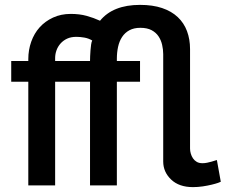

<svg xmlns="http://www.w3.org/2000/svg" viewBox="-20 -760 925 787"><path d="M771 7Q714 7 681.5 -24Q649 -55 649 -98V-538Q649 -557 644.5 -576.5Q640 -596 629.5 -611.5Q619 -627 601 -636.5Q583 -646 555 -646Q529 -646 510.5 -636Q492 -626 480.5 -608.5Q469 -591 464 -568Q459 -545 459 -519V-510H554V-425H459V0H349V-425H206V0H96V-425H26V-510H96V-518Q96 -555 108 -589Q120 -623 142.5 -648Q165 -673 197.5 -688Q230 -703 270 -703Q306 -703 335 -695Q364 -687 390 -675Q443 -740 554 -740Q606 -740 644.5 -727Q683 -714 708.5 -690Q734 -666 746.5 -632.5Q759 -599 759 -559V-151Q759 -141 762 -130.5Q765 -120 771 -111Q777 -102 786.5 -96.5Q796 -91 810 -91Q819 -91 829 -93Q839 -95 847.5 -97.5Q856 -100 862 -102Q868 -104 869 -104L885 -15Q884 -14 874 -10.5Q864 -7 847.5 -3Q831 1 811 4Q791 7 771 7ZM349 -510Q349 -518 349.5 -530Q350 -542 351 -554.5Q352 -567 353.5 -577.5Q355 -588 358 -594Q343 -603 325.5 -606Q308 -609 293 -609Q271 -609 255 -601.5Q239 -594 228 -581.5Q217 -569 211.5 -553.5Q206 -538 206 -522V-510Z"/></svg>

Font: Oxford Sans SemiBold
Style: Regular
Weight: 600
Designer: Matt McInerney, Pablo Impallari, Rodrigo Fuenzalida
Foundry: Matt McInerney, Pablo Impallari, Rodrigo Fuenzalida
Version: Version 3.000g; ttfautohint (v1.5) -l 8 -r 28 -G 28 -x 14 -D